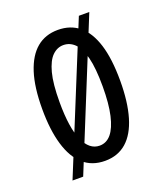

<svg xmlns="http://www.w3.org/2000/svg" viewBox="-117 -642 646 761"><g transform="rotate(-20 206.5 -261.5)"><path d="M58 41 305 -564H349L103 41ZM207 12Q152 12 115.5 -20.5Q79 -53 60.5 -115.5Q42 -178 42 -266Q42 -358 61.5 -418.5Q81 -479 117.5 -509.5Q154 -540 207 -540Q260 -540 296.5 -510Q333 -480 352 -419.5Q371 -359 371 -266Q371 -177 352.5 -114.5Q334 -52 297.5 -20Q261 12 207 12ZM207 -52Q236 -52 256 -76Q276 -100 287 -148Q298 -196 298 -269Q298 -346 286.5 -391Q275 -436 254.5 -456Q234 -476 207 -476Q181 -476 160.5 -456Q140 -436 128 -391Q116 -346 116 -268Q116 -160 140 -106Q164 -52 207 -52Z"/></g></svg>

Font: Bricolage Grotesque 24pt Condensed Light
Style: Regular
Weight: 300
Width: 3
Designer: Mathieu Triay
Foundry: Atelier Triay
Version: Version 1.001;gftools[0.9.33.dev8+g029e19f]